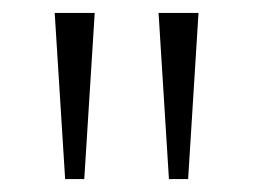

<svg xmlns="http://www.w3.org/2000/svg" viewBox="-20 -734 393 298"><path d="M127 -713.9 110.8 -456.1H81.1L64.9 -713.9ZM288.1 -713.9 272 -456.1H242.2L226.1 -713.9Z"/></svg>

Font: Zoram GWebM Light
Style: Regular
Weight: 300
Foundry: Ascender Corporation
Version: Version 1.000